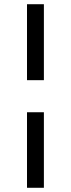

<svg xmlns="http://www.w3.org/2000/svg" viewBox="-20 -678 336 910"><path d="M108 -658H188V-298H108ZM108 -146H188V212H108Z"/></svg>

Font: Podkova Medium
Style: Regular
Weight: 500
Designer: Ilya Yudin
Foundry: Cyreal (www.cyreal.org)
Version: Version 2.103